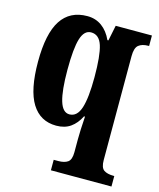

<svg xmlns="http://www.w3.org/2000/svg" viewBox="-115 -628 777 937"><g transform="rotate(15 273.5 -159.5)"><path d="M232 174H255Q286 174 303 162Q320 150 320 112V48Q320 4 325 -69H320Q301 -31 272 -10.5Q243 10 200 10Q119 10 76.5 -58.5Q34 -127 34 -269Q34 -411 78 -478.5Q122 -546 210 -546Q252 -546 283.5 -523Q315 -500 334 -458H339L355 -536H538V-483H534Q503 -483 485.5 -469Q468 -455 468 -413V112Q468 150 485 162Q502 174 535 174H538V227H232ZM320 -267Q320 -376 304.5 -425Q289 -474 248 -474Q213 -474 198 -425Q183 -376 183 -268Q183 -163 198.5 -111.5Q214 -60 248 -60Q287 -60 303.5 -111Q320 -162 320 -267Z"/></g></svg>

Font: Noto Serif CondExtraBold
Style: Regular
Weight: 800
Width: 3
Designer: Monotype Design Team
Foundry: Monotype Imaging Inc.
Version: Version 1.001